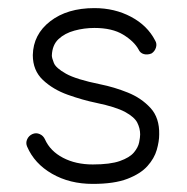

<svg xmlns="http://www.w3.org/2000/svg" viewBox="-20 -441 461 474"><path d="M209 13Q152 13 108.5 -12Q65 -37 47 -79Q43 -88 47 -97Q51 -106 60 -110Q69 -114 78 -110Q87 -106 91 -97Q104 -68 135.5 -51.5Q167 -35 209 -35Q252 -35 276 -43.5Q300 -52 310.5 -64.5Q321 -77 323.5 -89.5Q326 -102 326 -109Q326 -124 319 -138Q312 -152 289 -164.5Q266 -177 218 -187Q184 -194 147.5 -207Q111 -220 86 -243.5Q61 -267 61 -305Q62 -356 104 -388.5Q146 -421 213 -421Q263 -421 303.5 -399.5Q344 -378 363 -341Q368 -333 365 -323.5Q362 -314 354 -309Q344 -305 335 -307.5Q326 -310 322 -319Q311 -339 284 -355.5Q257 -372 213 -372Q188 -372 164 -365.5Q140 -359 124.5 -344.5Q109 -330 108 -304Q108 -298 113 -285.5Q118 -273 143 -259Q168 -245 227 -233Q262 -226 295.5 -212.5Q329 -199 351.5 -174.5Q374 -150 373 -109Q373 -92 367 -71Q361 -50 344 -31Q327 -12 294.5 0.5Q262 13 209 13Z"/></svg>

Font: Zen Kurenaido
Style: ARC
Weight: 400
Designer: Yoshimichi Ohira
Foundry: Positype
Version: Version 1.001